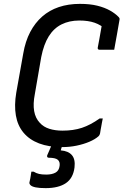

<svg xmlns="http://www.w3.org/2000/svg" viewBox="-20 -740 640 992"><path d="M301 20Q232 20 182 1Q132 -18 101.5 -54.5Q71 -91 62 -143.5Q53 -196 64 -261L100 -463Q111 -527 136 -574.5Q161 -622 198 -654.5Q235 -687 284 -703.5Q333 -720 393 -720Q445 -720 483 -710.5Q521 -701 548.5 -685.5Q576 -670 593 -652Q596 -649 597 -646.5Q598 -644 598 -641.5Q598 -639 597 -635Q591 -601 584 -560.5Q577 -520 570 -483Q551 -483 532 -483Q513 -483 494 -483Q489 -483 486.5 -486Q484 -489 485 -494Q489 -515 493 -536.5Q497 -558 501 -582Q505 -606 510 -633L529 -586Q502 -611 469 -622.5Q436 -634 390 -634Q338 -634 298 -614Q258 -594 232 -552.5Q206 -511 193 -445L160 -254Q150 -203 156.5 -166Q163 -129 186 -105Q205 -84 235 -74.5Q265 -65 303 -65Q359 -65 403 -79.5Q447 -94 495 -128H511Q509 -118 507 -108Q505 -98 503.5 -88.5Q502 -79 500 -69.5Q498 -60 497 -51Q496 -46 494 -42.5Q492 -39 489 -36Q471 -20 441.5 -7.5Q412 5 376 12.5Q340 20 301 20ZM365 125Q358 181 320 206.5Q282 232 216 232Q183 232 164 228Q145 224 138 217Q131 210 132 203Q135 192 136.5 182Q138 172 139.5 163.5Q141 155 142 147H154Q167 155 181.5 158.5Q196 162 219 162Q248 162 266.5 152Q285 142 288 117Q291 96 278.5 85.5Q266 75 232 75Q227 75 224.5 71.5Q222 68 224 62Q229 51 233.5 40.5Q238 30 242.5 19.5Q247 9 252 -1.5Q257 -12 261 -22Q264 -28 268.5 -31Q273 -34 284.5 -35Q296 -36 318 -36Q316 -29 313 -21Q310 -13 307.5 -4.5Q305 4 302 11.5Q299 19 297 26L294 37Q333 40 351.5 61.5Q370 83 365 125Z"/></svg>

Font: RecMonoLinear Nerd Font Mono
Style: Italic
Weight: 400
Italic angle: -10°
Monospace: yes
Version: Version 1.085; ttfautohint (v1.8.4.7-5d5b);Nerd Fonts 3.2.1